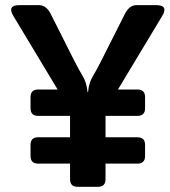

<svg xmlns="http://www.w3.org/2000/svg" viewBox="-20 -720 654 740"><path d="M31.7 -658.2Q6.3 -700.2 54.7 -700.2H130.4Q158.2 -700.2 175.3 -666.5L266.6 -485.4Q285.2 -449.2 299.6 -425.3Q314 -401.4 317.4 -365.2H319.3Q322.8 -401.4 337.2 -425Q351.6 -448.7 370.1 -485.4L461.4 -666.5Q478.5 -700.2 506.3 -700.2H582Q630.4 -700.2 605 -658.2L434.6 -375H509.8Q539.1 -375 539.1 -345.7V-302.7Q539.1 -273.4 509.8 -273.4H386.7V-190.9H509.8Q539.1 -190.9 539.1 -161.6V-118.7Q539.1 -89.4 509.8 -89.4H386.7V-29.3Q386.7 0 357.4 0H279.3Q250 0 250 -29.3V-89.4H127Q97.7 -89.4 97.7 -118.7V-161.6Q97.7 -190.9 127 -190.9H250V-273.4H127Q97.7 -273.4 97.7 -302.7V-345.7Q97.7 -375 127 -375H202.1Z"/></svg>

Font: Istok Web
Style: Bold
Weight: 700
Designer: Andrey V. Panov
Foundry: Andrey V. Panov
Version: Version 1.0.2g